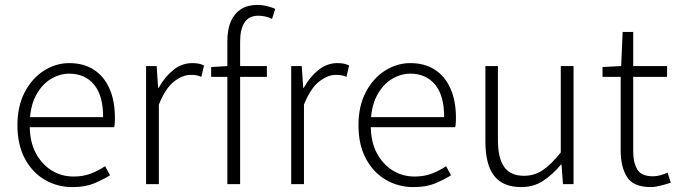

<svg xmlns="http://www.w3.org/2000/svg" viewBox="-20 -750 2763 782"><path d="M275 12Q213 12 162 -18Q111 -48 81 -104.5Q51 -161 51 -240Q51 -318 81 -375Q111 -432 159.5 -462.5Q208 -493 262 -493Q320 -493 361.5 -466.5Q403 -440 425.5 -390Q448 -340 448 -270Q448 -261 447.5 -251Q447 -241 445 -232H90V-273H400Q400 -361 363 -405.5Q326 -450 262 -450Q223 -450 186 -427.5Q149 -405 125 -358.5Q101 -312 101 -240Q101 -173 125.5 -127Q150 -81 190 -56Q230 -31 280 -31Q319 -31 350 -43Q381 -55 408 -73L428 -36Q399 -18 363 -3Q327 12 275 12Z M575 0V-481H618L624 -392H626Q651 -437 686 -465Q721 -493 763 -493Q776 -493 788 -491Q800 -489 811 -483L800 -437Q788 -442 779.5 -443.5Q771 -445 756 -445Q724 -445 689 -418Q654 -391 627 -324V0Z M906 0V-582Q906 -631 920.5 -663.5Q935 -696 962 -713Q989 -730 1029 -730Q1047 -730 1066 -725.5Q1085 -721 1101 -714L1088 -673Q1074 -680 1059.5 -683Q1045 -686 1032 -686Q994 -686 976 -658.5Q958 -631 958 -580V0ZM840 -437V-477L908 -481H1067V-437Z M1166 0V-481H1209L1215 -392H1217Q1242 -437 1277 -465Q1312 -493 1354 -493Q1367 -493 1379 -491Q1391 -489 1402 -483L1391 -437Q1379 -442 1370.5 -443.5Q1362 -445 1347 -445Q1315 -445 1280 -418Q1245 -391 1218 -324V0Z M1664 12Q1602 12 1551 -18Q1500 -48 1470 -104.5Q1440 -161 1440 -240Q1440 -318 1470 -375Q1500 -432 1548.5 -462.5Q1597 -493 1651 -493Q1709 -493 1750.5 -466.5Q1792 -440 1814.5 -390Q1837 -340 1837 -270Q1837 -261 1836.5 -251Q1836 -241 1834 -232H1479V-273H1789Q1789 -361 1752 -405.5Q1715 -450 1651 -450Q1612 -450 1575 -427.5Q1538 -405 1514 -358.5Q1490 -312 1490 -240Q1490 -173 1514.5 -127Q1539 -81 1579 -56Q1619 -31 1669 -31Q1708 -31 1739 -43Q1770 -55 1797 -73L1817 -36Q1788 -18 1752 -3Q1716 12 1664 12Z M2103 12Q2028 12 1992.5 -34Q1957 -80 1957 -173V-481H2008V-180Q2008 -106 2033.5 -70Q2059 -34 2114 -34Q2156 -34 2190 -56.5Q2224 -79 2264 -129V-481H2316V0H2273L2267 -80H2265Q2230 -38 2191.5 -13Q2153 12 2103 12Z M2631 12Q2560 12 2534 -29Q2508 -70 2508 -136V-437H2434V-477L2510 -481L2516 -620H2559V-481H2697V-437H2559V-133Q2559 -88 2575.5 -60Q2592 -32 2640 -32Q2654 -32 2670.5 -36.5Q2687 -41 2699 -47L2712 -6Q2691 1 2669 6.5Q2647 12 2631 12Z"/></svg>

Font: Assistant ExtraLight Light
Style: Regular
Weight: 300
Version: Version 3.000